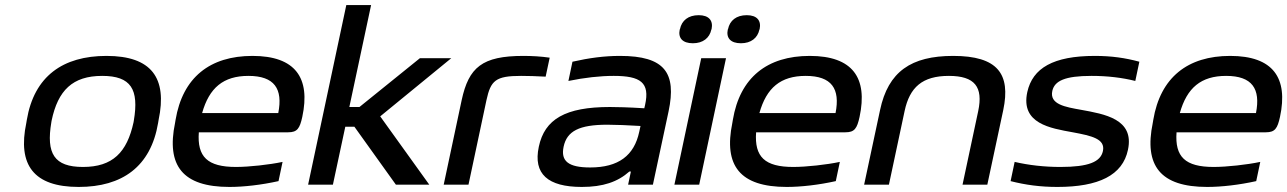

<svg xmlns="http://www.w3.org/2000/svg" viewBox="-20 -730 5089 759"><path d="M86 -256 84 -244C49 -78 113 9 291 9C463 9 576 -71 605 -244L607 -256C642 -422 579 -509 401 -509C229 -509 115 -429 86 -256ZM183 -247 184 -253C209 -373 267 -430 384 -430C498 -430 530 -377 509 -253L508 -247C482 -127 425 -70 308 -70C194 -70 162 -123 183 -247Z M1175 -268C1208 -422 1148 -509 978 -509C810 -509 702 -424 674 -256L672 -244C637 -75 702 9 887 9C944 9 1013 1 1081 -14L1097 -90C1046 -79 964 -70 913 -70C800 -70 759 -110 766 -207H1119C1155 -207 1165 -222 1175 -268ZM779 -283C807 -383 863 -430 962 -430C1065 -430 1099 -379 1080 -283Z M1349 -710 1198 0H1296L1345 -229H1381L1545 0H1677L1483 -270L1764 -500H1640L1401 -307H1361L1447 -710Z M2040 -430C2063 -430 2104 -429 2137 -427L2153 -502C2119 -507 2083 -509 2049 -509C1886 -509 1833 -464 1805 -334L1734 0H1832L1903 -334C1920 -412 1939 -430 2040 -430Z M2431 -509C2369 -509 2309 -501 2243 -486L2227 -410C2290 -423 2352 -430 2406 -430C2512 -430 2550 -404 2530 -315L2527 -302C2463 -306 2417 -307 2391 -307C2215 -307 2133 -259 2110 -150C2087 -42 2146 9 2280 9C2364 9 2422 -11 2468 -52H2474L2463 0H2561L2623 -290C2655 -442 2608 -509 2431 -509ZM2208 -150C2221 -212 2270 -237 2381 -237C2412 -237 2465 -235 2512 -232L2507 -209C2487 -115 2425 -68 2313 -68C2227 -68 2196 -93 2208 -150Z M2752 -500 2646 0H2744L2850 -500ZM2667 -613C2660 -580 2678 -559 2719 -559C2759 -559 2785 -580 2792 -613L2793 -615C2800 -649 2782 -670 2742 -670C2701 -670 2675 -649 2668 -615ZM2857 -613C2850 -580 2868 -559 2909 -559C2949 -559 2975 -580 2982 -613L2983 -615C2990 -649 2972 -670 2932 -670C2891 -670 2865 -649 2858 -615Z M3378 -268C3411 -422 3351 -509 3181 -509C3013 -509 2905 -424 2877 -256L2875 -244C2840 -75 2905 9 3090 9C3147 9 3216 1 3284 -14L3300 -90C3249 -79 3167 -70 3116 -70C3003 -70 2962 -110 2969 -207H3322C3358 -207 3368 -222 3378 -268ZM2982 -283C3010 -383 3066 -430 3165 -430C3268 -430 3302 -379 3283 -283Z M3459 -295 3396 0H3494L3556 -291C3576 -385 3626 -430 3731 -430C3834 -430 3867 -386 3847 -291L3785 0H3883L3946 -295C3976 -438 3924 -509 3748 -509C3582 -509 3491 -447 3459 -295Z M4221 -207C4296 -193 4350 -181 4340 -133C4331 -90 4283 -70 4172 -70C4108 -70 4047 -77 3991 -90L3975 -14C4034 1 4092 9 4160 9C4323 9 4418 -37 4439 -138C4465 -260 4346 -279 4253 -296C4192 -307 4128 -317 4140 -371C4149 -410 4189 -430 4295 -430C4358 -430 4416 -423 4468 -410L4484 -486C4429 -501 4374 -509 4308 -509C4144 -509 4062 -461 4041 -366C4014 -241 4133 -223 4221 -207Z M5040 -268C5073 -422 5013 -509 4843 -509C4675 -509 4567 -424 4539 -256L4537 -244C4502 -75 4567 9 4752 9C4809 9 4878 1 4946 -14L4962 -90C4911 -79 4829 -70 4778 -70C4665 -70 4624 -110 4631 -207H4984C5020 -207 5030 -222 5040 -268ZM4644 -283C4672 -383 4728 -430 4827 -430C4930 -430 4964 -379 4945 -283Z"/></svg>

Font: LT Wave
Style: Italic
Weight: 400
Designer: Daniel Lyons
Version: Version 2.5 (Glyphs App)